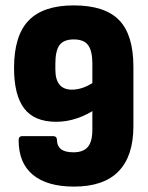

<svg xmlns="http://www.w3.org/2000/svg" viewBox="-20 -683 548 711"><path d="M254 8Q155 8 102 -35.5Q49 -79 49 -164Q49 -179 63 -179H176Q191 -179 191 -164Q191 -143 205.5 -131Q220 -119 252 -119Q288 -119 305 -138.5Q322 -158 322 -203V-448Q322 -494 306.5 -515.5Q291 -537 253 -537Q216 -537 200.5 -516Q185 -495 185 -447V-426Q185 -388 200.5 -369.5Q216 -351 246 -351Q269 -351 292 -360Q315 -369 339 -387L338 -282Q306 -259 267 -245.5Q228 -232 188 -232Q107 -232 69.5 -281.5Q32 -331 32 -431Q32 -551 86 -607Q140 -663 253 -663Q368 -663 421 -608.5Q474 -554 474 -436V-216Q474 -105 419 -48.5Q364 8 254 8Z"/></svg>

Font: Sofia Sans Condensed Black
Style: Regular
Weight: 900
Designer: Botio Nikoltchev, Ani Petrova
Foundry: lettersoup
Version: Version 4.101